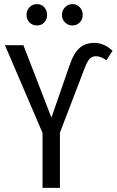

<svg xmlns="http://www.w3.org/2000/svg" viewBox="-20 -906 563 926"><path d="M107.9 -834Q107.9 -856 122.3 -871.1Q136.7 -886.2 158.2 -886.2Q179.7 -886.2 193.4 -871.1Q207 -856 207 -834Q207 -812 193.4 -797.6Q179.7 -783.2 158.2 -783.2Q136.7 -783.2 122.3 -797.9Q107.9 -812.5 107.9 -834ZM329.1 -886.2Q350.6 -886.2 364.7 -871.1Q378.9 -856 378.9 -834Q378.9 -812.5 364.7 -797.9Q350.6 -783.2 329.1 -783.2Q308.1 -783.2 293.5 -797.9Q278.8 -812.5 278.8 -834Q278.8 -855.5 293.5 -870.8Q308.1 -886.2 329.1 -886.2ZM185.1 0V-265.1L3.9 -688H92.8L228 -338.9L318.8 -600.1Q336.9 -651.4 364.5 -675.3Q392.1 -699.2 435.1 -699.2Q481.4 -699.2 522.9 -661.1L493.2 -615.2Q466.8 -634.8 442.9 -634.8Q424.3 -634.8 412.6 -622.6Q400.9 -610.4 388.2 -577.1L269 -266.1V0Z"/></svg>

Font: Fira Sans Compressed Book
Style: Regular
Weight: 350
Width: 1
Designer: Carrois Corporate & Edenspiekermann AG
Foundry: Carrois Corporate GbR & Edenspiekermann AG
Version: Version 4.203;PS 004.203;hotconv 1.0.88;makeotf.lib2.5.64775